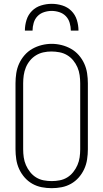

<svg xmlns="http://www.w3.org/2000/svg" viewBox="-20 -975 540 1003"><path d="M250 8Q224 8 198 3Q172 -2 149 -15Q126 -28 108.5 -48Q91 -68 80 -92Q69 -116 65 -142.5Q61 -169 61 -195V-540Q61 -566 65 -592.5Q69 -619 80 -643Q91 -667 108.5 -687Q126 -707 149 -720Q172 -733 198 -739.5Q224 -746 250 -746Q276 -746 302 -739.5Q328 -733 351 -720Q374 -707 391.5 -687Q409 -667 420 -643Q431 -619 435 -592.5Q439 -566 439 -540V-195Q439 -169 435 -142.5Q431 -116 420 -92Q409 -68 391.5 -48Q374 -28 351 -15Q328 -2 302 3Q276 8 250 8ZM250 -29Q271 -29 292 -33Q313 -37 331 -48Q349 -59 362.5 -76Q376 -93 384.5 -112.5Q393 -132 396 -153Q399 -174 399 -195V-540Q399 -561 396 -582.5Q393 -604 384.5 -623.5Q376 -643 362.5 -659.5Q349 -676 330.5 -687Q312 -698 290.5 -702Q269 -706 248 -706Q227 -706 206.5 -701.5Q186 -697 168 -686Q150 -675 136.5 -658.5Q123 -642 115 -622.5Q107 -603 104 -582Q101 -561 101 -540V-195Q101 -174 104 -153Q107 -132 115.5 -112.5Q124 -93 137.5 -76Q151 -59 169 -48Q187 -37 208 -33Q229 -29 250 -29ZM110 -815Q110 -843 118.5 -870.5Q127 -898 147 -918Q167 -938 194.5 -946.5Q222 -955 250 -955Q278 -955 305.5 -946.5Q333 -938 353 -918Q373 -898 381.5 -870.5Q390 -843 390 -815H350Q350 -835 344 -855.5Q338 -876 324 -890.5Q310 -905 290 -911.5Q270 -918 250 -918Q230 -918 210 -911.5Q190 -905 176 -890.5Q162 -876 156 -855.5Q150 -835 150 -815Z"/></svg>

Font: Zed Sans Extralight
Style: Regular
Weight: 200
Designer: Belleve Invis
Foundry: Belleve Invis
Version: Version 1.0.0; ttfautohint (v1.8.4)